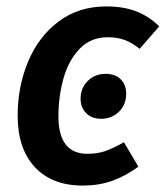

<svg xmlns="http://www.w3.org/2000/svg" viewBox="-20 -563 516 598"><path d="M476 -481 415 -411Q391 -430 368.5 -438.5Q346 -447 316 -447Q262 -447 227.5 -410.5Q193 -374 177.5 -318Q162 -262 162 -201Q162 -84 252 -84Q284 -84 308 -92.5Q332 -101 366 -120L411 -44Q370 -14 328.5 0.5Q287 15 238 15Q142 15 88.5 -42.5Q35 -100 35 -203Q35 -293 67.5 -371Q100 -449 162.5 -496Q225 -543 311 -543Q364 -543 403.5 -528Q443 -513 476 -481ZM231 -255Q231 -289 253.5 -311Q276 -333 309 -333Q339 -333 356 -316Q373 -299 373 -271Q373 -237 350.5 -215Q328 -193 295 -193Q266 -193 248.5 -210.5Q231 -228 231 -255Z"/></svg>

Font: Fira Sans Condensed Medium
Style: Italic
Weight: 500
Width: 3
Italic angle: -8°
Designer: bBox Type GmbH & Carrois Corporate GbR & Edenspiekermann AG
Foundry: bBox Type GmbH & Carrois Corporate GbR & Edenspiekermann AG
Version: Version 4.301